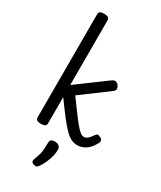

<svg xmlns="http://www.w3.org/2000/svg" viewBox="-285 -981 1144 1368"><g transform="rotate(30 287.0 -297.5)"><path d="M143 15Q121 15 110.5 8.5Q100 2 100 -11V-864Q100 -877 110.5 -883.5Q121 -890 143 -890Q164 -890 175 -883.5Q186 -877 186 -864V-329L423 -504Q438 -515 451.5 -514.5Q465 -514 479 -496Q487 -485 488.5 -471.5Q490 -458 472 -445L254 -283Q308 -208 342 -163Q376 -118 397 -95Q418 -72 430.5 -64.5Q443 -57 454 -57Q465 -57 474 -62Q483 -67 493 -77.5Q503 -88 515 -106Q524 -119 533.5 -120.5Q543 -122 556 -114Q571 -107 573.5 -95.5Q576 -84 569 -73Q551 -38 529 -18Q507 2 485 10Q463 18 445 18Q419 18 395 7.5Q371 -3 344 -29.5Q317 -56 279 -104.5Q241 -153 186 -229V-11Q186 2 175 8.5Q164 15 143 15ZM241 291Q229 286 226 278Q223 270 228 255Q240 224 246 202Q252 180 253.5 157.5Q255 135 255 105Q255 88 264.5 81Q274 74 293 74Q316 74 328.5 85Q341 96 341 115Q341 140 334 168Q327 196 315 223.5Q303 251 287 275Q277 291 267 294Q257 297 241 291Z"/></g></svg>

Font: Playwrite GB S
Style: Regular
Weight: 400
Designer: Veronika Burian, José Scaglione
Foundry: TypeTogether
Version: Version 1.000